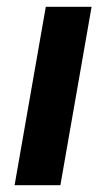

<svg xmlns="http://www.w3.org/2000/svg" viewBox="-20 -546 313 566"><path d="M23 0 115 -526H250L158 0Z"/></svg>

Font: DM Sans 9pt
Style: Bold Italic
Weight: 700
Italic angle: -10°
Version: Version 4.004;gftools[0.9.30]